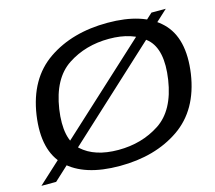

<svg xmlns="http://www.w3.org/2000/svg" viewBox="-119 -804 1045 932"><g transform="rotate(-15 403.5 -338.5)"><path d="M-20 0H54L785.5 -674H713.5ZM373.5 5.5Q551.5 5.5 673.5 -78.2Q795.5 -162 821.5 -337.5Q846.5 -512.5 759.5 -597Q672.5 -681.5 494.5 -681.5Q316.5 -681.5 194.2 -597.8Q72 -514 46 -337.5Q21 -163 108 -78.8Q195 5.5 373.5 5.5ZM387 -71.5Q268.5 -71.5 203.5 -130.8Q138.5 -190 160 -337.5Q182.5 -486 272.5 -545.2Q362.5 -604.5 481 -604.5Q599 -604.5 664.5 -545.2Q730 -486 707.5 -337.5Q685 -189.5 595 -130.5Q505 -71.5 387 -71.5Z"/></g></svg>

Font: Anybody Expanded
Style: Italic
Weight: 400
Width: 7
Italic angle: -10°
Version: Version 1.113;gftools[0.9.25]